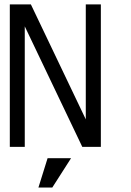

<svg xmlns="http://www.w3.org/2000/svg" viewBox="-20 -657 586 859"><path d="M431.2 0H348.1L90.8 -539.1V0H23.9V-637.2H118.2L363.8 -123V-637.2H431.2ZM297.9 50.8 213.9 182.1H151.9L192.9 50.8Z"/></svg>

Font: Anonymous Pro
Style: Regular
Weight: 400
Monospace: yes
Designer: Mark Simonson
Version: Version 1.003